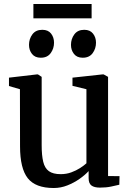

<svg xmlns="http://www.w3.org/2000/svg" viewBox="-20 -932 656 963"><path d="M481 9Q453 9 438.8 -1.5Q424.5 -12 424.5 -38.5V-74Q407 -54.5 379.2 -35Q351.5 -15.5 318.2 -2.2Q285 11 249.5 11Q158 11 119.2 -38.2Q80.5 -87.5 80.5 -198L80 -484.5L25 -500.5V-542.5L166.5 -559H170L189 -546.5V-204Q189 -152.5 196.8 -120.5Q204.5 -88.5 225.2 -73.5Q246 -58.5 284.5 -58.5Q313 -58.5 337.5 -67.5Q362 -76.5 381.5 -89Q401 -101.5 413.5 -113V-484.5L343.5 -501.5V-542.5L495.5 -559H499.5L522 -546.5V-49L579.5 -48.5L578.5 -5.5Q561.5 -1.5 537 3.8Q512.5 9 481 9ZM184 -642.5Q155.5 -642.5 140.5 -661.5Q125.5 -680.5 125.5 -707Q125.5 -737 142.5 -759.8Q159.5 -782.5 191.5 -782.5H192.5Q221.5 -782.5 236.2 -763.5Q251 -744.5 251 -718Q251 -688.5 234.2 -665.5Q217.5 -642.5 185 -642.5ZM394.5 -642.5Q366 -642.5 351 -661.5Q336 -680.5 336 -707Q336 -737 353 -759.8Q370 -782.5 402 -782.5H403Q431.5 -782.5 446.5 -763.5Q461.5 -744.5 461.5 -718Q461.5 -688.5 444.8 -665.5Q428 -642.5 395.5 -642.5ZM439.5 -912V-840H147.5V-912Z"/></svg>

Font: Merriweather 36pt Medium
Style: Regular
Weight: 500
Version: Version 2.100